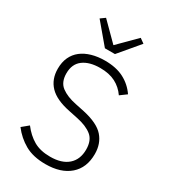

<svg xmlns="http://www.w3.org/2000/svg" viewBox="-227 -1043 1021 1160"><g transform="rotate(30 284.0 -462.5)"><path d="M284 12Q198 12 140.5 -20.5Q83 -53 42 -107L87 -144Q124 -95 170.5 -68Q217 -41 286 -41Q367 -41 410.5 -79.5Q454 -118 454 -187Q454 -251 417 -281Q380 -311 313 -325L251 -338Q151 -358 106 -405Q61 -452 61 -525Q61 -571 77 -605.5Q93 -640 122.5 -663Q152 -686 193.5 -698Q235 -710 285 -710Q363 -710 417 -682Q471 -654 506 -603L461 -570Q432 -612 388.5 -634.5Q345 -657 282 -657Q207 -657 163.5 -624.5Q120 -592 120 -527Q120 -465 159 -436Q198 -407 263 -394L325 -381Q429 -358 471 -310Q513 -262 513 -190Q513 -94 452 -41Q391 12 284 12ZM246 -774 128 -914 160 -937 281 -816 402 -937 434 -914 316 -774Z"/></g></svg>

Font: IBM Plex Sans Devanagari Light
Style: Regular
Weight: 300
Designer: Mike Abbink, Paul van der Laan, Pieter van Rosmalen, Erin McLaughlin
Foundry: Bold Monday
Version: Version 1.1